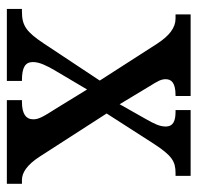

<svg xmlns="http://www.w3.org/2000/svg" viewBox="-28 -548 576 560"><g transform="rotate(90 260.0 -268.0)"><path d="M6 0H216V-44H214C176 -44 161 -54 161 -76C161 -96 172 -116 183 -136L241 -234L295 -146C322 -104 328 -92 328 -77C328 -55 311 -44 277 -44H272V0H516V-44H505C484 -44 461 -58 436 -97L311 -291L399 -428C434 -482 451 -492 485 -492H493V-536H301V-492H305C330 -492 349 -487 349 -463C349 -445 340 -428 327 -405L284 -329L231 -417C218 -438 211 -449 211 -463C211 -479 220 -492 258 -492H260V-536H22V-492H34C61 -492 84 -474 107 -439L215 -271L107 -108C73 -57 55 -44 14 -44H6Z"/></g></svg>

Font: Noto Serif Georgian Condensed Medium
Style: Regular
Weight: 500
Width: 3
Designer: Monotype Design Team, Akaki Razmadze
Foundry: Google LLC
Version: Version 2.003